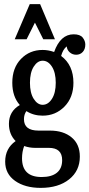

<svg xmlns="http://www.w3.org/2000/svg" viewBox="-20 -745 430 923"><path d="M188 -556.2 147.9 -636.2 107.9 -556.2H50.8L123 -725.1H172.9L244.1 -556.2ZM300.8 -522Q282.2 -507.3 273.9 -476.1Q333 -432.1 333 -347.2Q333 -276.4 290 -232.7Q247.1 -189 185.1 -189Q141.1 -189 106.9 -210.9Q95.2 -194.8 95.2 -171.9Q95.2 -117.2 165 -117.2H220.2Q284.7 -117.2 324.2 -84.5Q363.8 -51.8 363.8 7.8Q363.8 76.2 312.3 117.2Q260.7 158.2 175.8 158.2Q100.1 158.2 52.5 124.5Q4.9 90.8 4.9 32.2Q4.9 -31.7 55.2 -66.9Q22.9 -99.1 22.9 -149.9Q22.9 -209.5 75.2 -240.2Q39.1 -280.8 39.1 -347.2Q39.1 -418.5 80.8 -461.7Q122.6 -504.9 185.1 -504.9Q211.9 -504.9 240.2 -495.1Q270.5 -580.1 334 -580.1Q365.2 -580.1 377.7 -564.2Q390.1 -548.3 390.1 -530.8Q390.1 -508.8 377.9 -495.4Q365.7 -481.9 346.2 -481.9Q328.1 -481.9 315.2 -493.4Q302.2 -504.9 300.8 -522ZM185.1 -241.2Q211.4 -241.2 229.7 -269.8Q248 -298.3 248 -347.2Q248 -396 229.7 -424.6Q211.4 -453.1 185.1 -453.1Q160.2 -453.1 142.1 -424.6Q124 -396 124 -347.2Q124 -298.3 142.1 -269.8Q160.2 -241.2 185.1 -241.2ZM214.8 -34.2H147.9Q122.1 -34.2 96.2 -43Q85.9 -15.6 85.9 16.1Q85.9 106 180.2 106Q228 106 253.4 85.4Q278.8 64.9 278.8 24.9Q278.8 -34.2 214.8 -34.2Z"/></svg>

Font: Margherita Semibold
Style: Regular
Weight: 600
Designer: James Puckett
Foundry: Dunwich Type Founders
Version: Version 1.008;hotconv 1.0.109;makeotfexe 2.5.65596